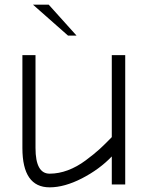

<svg xmlns="http://www.w3.org/2000/svg" viewBox="-20 -784 630 816"><path d="M120.1 -764.2H187L305.2 -632.8H269ZM190.9 -45.9Q229.5 -45.9 268.6 -60.5Q307.6 -75.2 344 -102.3Q380.4 -129.4 403.1 -150.1Q425.8 -170.9 455.1 -201.2V-549.8H512.2V0H455.1V-119.1Q402.3 -64 328.1 -25.9Q253.9 12.2 190.9 12.2Q75.2 12.2 75.2 -154.8V-549.8H130.9V-154.8Q130.9 -45.9 190.9 -45.9Z"/></svg>

Font: Junction Light
Style: Regular
Weight: 300
Designer: Caroline Hadilaksono
Foundry: Caroline Hadilaksono
Version: Version 1.002